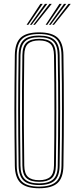

<svg xmlns="http://www.w3.org/2000/svg" viewBox="-20 -974 407 999"><path d="M183.5 5.5Q116.8 5.5 87.5 -21.9Q58.2 -49.2 57.2 -112Q56.2 -195.8 55.6 -266.5Q55 -337.2 55 -403.1Q55 -469 55.6 -537.9Q56.2 -606.8 57.2 -687.2Q58.2 -750.5 87.5 -778Q116.8 -805.5 183.5 -805.5Q249.8 -805.5 279.4 -778.2Q309 -751 310 -687.2Q311.2 -610.2 311.8 -541.8Q312.2 -473.2 312.2 -406.2Q312.2 -339.2 311.8 -267.4Q311.2 -195.5 310 -112Q309 -48.2 279.1 -21.4Q249.2 5.5 183.5 5.5ZM183.5 -3Q244 -3 271.6 -27.9Q299.2 -52.8 300 -112Q301.2 -193.2 301.9 -263.6Q302.5 -334 302.5 -400.5Q302.5 -467 302 -536.9Q301.5 -606.8 300 -687Q299.2 -746.5 271.9 -771.8Q244.5 -797 183.5 -797Q122 -797 95 -771.5Q68 -746 67 -687Q66 -611.5 65.4 -544.8Q64.8 -478 64.8 -411.9Q64.8 -345.8 65.2 -272.8Q65.8 -199.8 67 -112Q67.8 -53 95.5 -28Q123.2 -3 183.5 -3ZM183.5 -11.2Q127.5 -11.2 102.6 -34.8Q77.8 -58.2 76.8 -112Q75.8 -195.8 75.1 -266.5Q74.5 -337.2 74.5 -403.1Q74.5 -469 75.1 -537.9Q75.8 -606.8 76.8 -687Q77.8 -741.5 102.5 -765.1Q127.2 -788.8 183.5 -788.8Q239 -788.8 264.2 -765.4Q289.5 -742 290.2 -687Q291.5 -610.8 292.1 -542.4Q292.8 -474 292.8 -406.8Q292.8 -339.5 292.2 -267.5Q291.8 -195.5 290.2 -112.2Q289.5 -57.2 264 -34.2Q238.5 -11.2 183.5 -11.2ZM183.5 -19.8Q232.5 -19.8 256.2 -40.5Q280 -61.2 280.5 -112.2Q281.8 -193 282.2 -263.5Q282.8 -334 282.9 -400.9Q283 -467.8 282.4 -537.5Q281.8 -607.2 280.5 -687Q279.8 -737.8 256.8 -759Q233.8 -780.2 183.5 -780.2Q132.5 -780.2 110 -758.6Q87.5 -737 86.5 -687Q85.5 -610.2 84.9 -541.8Q84.2 -473.2 84.2 -406.4Q84.2 -339.5 84.9 -267.6Q85.5 -195.8 86.5 -112.2Q87.2 -62.2 110.2 -41Q133.2 -19.8 183.5 -19.8ZM183.5 -28Q139.8 -28 118.4 -46.8Q97 -65.5 96.5 -112.5Q95 -219.2 94.5 -313.6Q94 -408 94.5 -499Q95 -590 96.5 -686.8Q97 -734 118.4 -753Q139.8 -772 183.5 -772Q228 -772 249 -752.9Q270 -733.8 270.8 -686.8Q271.8 -619.5 272.4 -552Q273 -484.5 273.1 -414.8Q273.2 -345 272.6 -270Q272 -195 270.8 -112.2Q270 -64.5 248.1 -46.2Q226.2 -28 183.5 -28ZM183.5 -36.5Q222 -36.5 241.2 -53.4Q260.5 -70.2 261 -113.5Q262 -188.2 262.6 -257.2Q263.2 -326.2 263.2 -394.5Q263.2 -462.8 262.8 -534.4Q262.2 -606 261 -685.8Q260.5 -729.8 241.1 -746.6Q221.8 -763.5 183.5 -763.5Q145.2 -763.5 126 -746.5Q106.8 -729.5 106.2 -686Q105 -597.8 104.4 -507.9Q103.8 -418 104.1 -320.9Q104.5 -223.8 106.2 -113.2Q106.8 -70.8 125.8 -53.6Q144.8 -36.5 183.5 -36.5ZM118.5 -845 190.2 -953.8H202.2L127.5 -845ZM136 -845 213.8 -953.8H225.8L144.8 -845ZM153.2 -845 237.2 -953.8H249.2L162 -845ZM217.5 -845 289.2 -953.8H301.2L226.2 -845ZM234.8 -845 312.8 -953.8H324.5L243.8 -845ZM252.2 -845 336 -953.8H348L261 -845Z"/></svg>

Font: Big Shoulders Inline Text ExtraLight
Style: Regular
Weight: 250
Version: Version 2.002